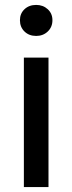

<svg xmlns="http://www.w3.org/2000/svg" viewBox="-20 -760 293 780"><path d="M77 0V-526H177V0ZM127 -614Q98 -614 79.5 -632Q61 -650 61 -678Q61 -705 79.5 -722.5Q98 -740 127 -740Q155 -740 174 -722.5Q193 -705 193 -678Q193 -650 174 -632Q155 -614 127 -614Z"/></svg>

Font: DM Sans 9pt Medium
Style: Regular
Weight: 500
Version: Version 4.004;gftools[0.9.30]